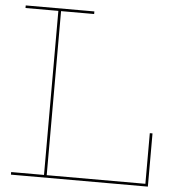

<svg xmlns="http://www.w3.org/2000/svg" viewBox="-53 -801 766 850"><g transform="rotate(5 330.0 -376.0)"><path d="M27 -740.5V-752H332V-740.5H185V-11.5H629.5V0H27V-11.5H173V-740.5ZM635.5 -236.5V0H623.5V-236.5Z"/></g></svg>

Font: Hepta Slab ExtraLight Thin
Style: Regular
Weight: 250
Version: Version 1.102